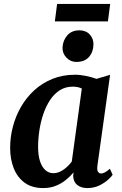

<svg xmlns="http://www.w3.org/2000/svg" viewBox="-20 -945 618 975"><path d="M474.5 -102.5Q472 -81 477.8 -72.5Q483.5 -64 493.5 -64Q501.5 -64 512 -69.2Q522.5 -74.5 538 -88L552 -57.5Q547 -49 529.2 -32.8Q511.5 -16.5 484.5 -3.2Q457.5 10 423 10Q392.5 10 372.8 -5.2Q353 -20.5 351.5 -51.5L353.5 -69.5Q337.5 -50 315.2 -31.8Q293 -13.5 264.2 -1.8Q235.5 10 199.5 10Q142 10 104.8 -17.5Q67.5 -45 49.5 -91.2Q31.5 -137.5 31.5 -194Q31.5 -248.5 45.5 -302Q59.5 -355.5 87 -403Q114.5 -450.5 154.5 -487Q194.5 -523.5 246.5 -544.5Q298.5 -565.5 361.5 -565.5Q388 -565.5 418.5 -559Q449 -552.5 470 -544.5L539 -565ZM395.5 -495.5Q385 -500.5 373.5 -502.8Q362 -505 349.5 -505Q312.5 -505 283.8 -486.8Q255 -468.5 234.2 -437Q213.5 -405.5 200 -365.8Q186.5 -326 180 -283Q173.5 -240 173.5 -199Q173.5 -156 183.2 -126.2Q193 -96.5 210.5 -81Q228 -65.5 251 -65.5Q266 -65.5 279.2 -70.8Q292.5 -76 304.2 -84.5Q316 -93 326 -103.2Q336 -113.5 344.5 -124.5ZM367.5 -630.5Q338 -630.5 317.2 -652.5Q296.5 -674.5 297.5 -704Q299.5 -740.5 322 -765.8Q344.5 -791 383 -791Q416.5 -791 435.8 -769.8Q455 -748.5 454.5 -720.5Q454.5 -682.5 432.5 -656.5Q410.5 -630.5 367.5 -630.5ZM270 -925H539.5L528 -836.5H258.5Z"/></svg>

Font: Merriweather 24pt
Style: Bold Italic
Weight: 700
Italic angle: -7.8°
Designer: Eben Sorkin
Foundry: Eben Sorkin
Version: Version 2.101